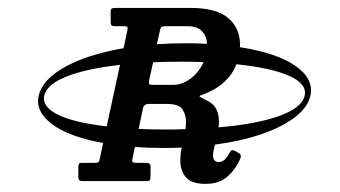

<svg xmlns="http://www.w3.org/2000/svg" viewBox="-20 -616 858 484"><path d="M585.5 -215.5Q574.5 -190 553.8 -171.2Q533 -152.5 498.5 -152.5Q462.5 -152.5 448.5 -169.2Q434.5 -186 434.5 -211.5Q434.5 -220 435.5 -228.2Q436.5 -236.5 438 -244Q415 -243 391 -243Q354 -243 320 -245.5L314 -216.5Q312.5 -210 314 -207.8Q315.5 -205.5 324 -205.5H349Q359.5 -205.5 359.5 -196.5V-173.5Q359.5 -165 358 -162.2Q356.5 -159.5 348 -159.5H186.5Q177.5 -159.5 177.5 -169V-195Q177.5 -201.5 179.2 -203.5Q181 -205.5 187.5 -205.5H218Q227.5 -205.5 229 -208.2Q230.5 -211 232 -218L240 -255.5Q154 -271 111.2 -303Q68.5 -335 77.5 -375Q86.5 -415 143 -446.8Q199.5 -478.5 291.5 -494.5L301 -539Q302.5 -546.5 301 -548.2Q299.5 -550 291 -550H270.5Q262.5 -550 260.8 -552.5Q259 -555 259 -563V-585.5Q259 -593 261.8 -594.5Q264.5 -596 272 -596H461.5Q525 -596 555 -570.8Q585 -545.5 585 -503.5Q585 -500 585 -497Q678.5 -482.5 725 -449.8Q771.5 -417 762.5 -375Q753 -332 689 -298.8Q625 -265.5 522 -251.5Q520 -243.5 518.5 -236.8Q517 -230 517 -224.5Q517 -207.5 532 -207.5Q547 -207.5 559.5 -232.5Q563.5 -240 572 -236L582.5 -229.5Q590 -226 585.5 -215.5ZM449 -507Q476.5 -507 502 -505.5Q501 -525 489 -537.5Q477 -550 451.5 -550H397Q389 -550 386.8 -547.8Q384.5 -545.5 383 -538.5L375.5 -504.5Q411.5 -507 449 -507ZM368.5 -402H416Q439 -402 460.5 -418Q482 -434 493 -459.5Q467 -460.5 438.5 -460.5Q401 -460.5 366 -459L356 -414Q354.5 -405.5 356.5 -403.8Q358.5 -402 368.5 -402ZM532 -308.5Q532 -302 531 -295Q627 -303 684.2 -323.8Q741.5 -344.5 748 -375Q754.5 -404.5 709 -424.8Q663.5 -445 576 -454Q557 -405 500 -381Q492 -377.5 487.5 -376.2Q483 -375 483 -373Q483 -372 499 -364Q517.5 -355.5 524.8 -342Q532 -328.5 532 -308.5ZM91.5 -375Q85.5 -346.5 127 -326.5Q168.5 -306.5 249 -297.5L282.5 -452.5Q198 -443 148 -423.2Q98 -403.5 91.5 -375ZM401.5 -289.5Q425 -289.5 447.5 -290.5Q449 -300 449 -308.5Q449 -327 439.8 -340.5Q430.5 -354 401 -354H354.5Q343 -354 340.5 -343L329.5 -291Q363.5 -289.5 401.5 -289.5Z"/></svg>

Font: Besley* Narrow Semi
Style: Italic
Weight: 600
Width: 4
Italic angle: -13°
Designer: Owen Earl
Foundry: indestructible type*
Version: Version 3.000; ttfautohint (v1.8.3)